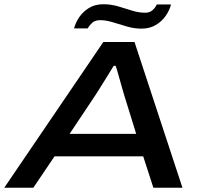

<svg xmlns="http://www.w3.org/2000/svg" viewBox="-37 -885 954 905"><path d="M-17 0 450 -687H597L823 0H686L638 -148H220L120 0ZM291 -254H605L547 -441Q544 -452 538 -472.5Q532 -493 526 -515Q520 -537 515 -554Q510 -571 508 -575H499Q487 -555 470.5 -528.5Q454 -502 439 -478Q424 -454 415 -440ZM312 -751Q319 -778 336.5 -804Q354 -830 382.5 -847.5Q411 -865 450 -865Q486 -865 520 -855Q554 -845 585.5 -835Q617 -825 647 -825Q669 -825 682.5 -837.5Q696 -850 702 -864H769Q763 -838 744.5 -811Q726 -784 697 -767Q668 -750 630 -750Q596 -750 561.5 -760Q527 -770 495 -780Q463 -790 435 -790Q411 -790 397.5 -777.5Q384 -765 376 -751Z"/></svg>

Font: Archivo Expanded Medium
Style: Italic
Weight: 500
Width: 7
Italic angle: -10°
Designer: Hector Gatti
Foundry: Omnibus-Type
Version: Version 2.001